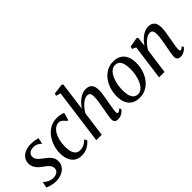

<svg xmlns="http://www.w3.org/2000/svg" viewBox="56 -1635 2464 2464"><g transform="rotate(-45 1288.0 -403.0)"><path d="M366.5 -461H360.5Q351 -476 322.5 -491.8Q294 -507.5 257 -507.5Q229.5 -507.5 207.5 -499.5Q185.5 -491.5 172.2 -475.2Q159 -459 157.5 -434.5Q156.5 -409 168.2 -387.8Q180 -366.5 200.2 -348.8Q220.5 -331 244 -314Q270 -295 295.8 -273Q321.5 -251 338.8 -222Q356 -193 356 -153Q356 -113.5 339.5 -83Q323 -52.5 294.8 -32Q266.5 -11.5 230 -0.8Q193.5 10 153 10Q128 10 97.2 4.5Q66.5 -1 41.2 -9.5Q16 -18 6.5 -26.5L24 -102.5H28.5Q39.5 -89.5 60.8 -76.2Q82 -63 107.5 -54Q133 -45 155.5 -45Q180.5 -45 204 -52.5Q227.5 -60 242.8 -77.2Q258 -94.5 258 -124Q258 -150.5 244 -171.2Q230 -192 208.2 -209.8Q186.5 -227.5 163.5 -243.5Q142.5 -257.5 118.8 -279.8Q95 -302 78 -332.8Q61 -363.5 61 -403.5Q61 -451.5 87.2 -486.8Q113.5 -522 158.5 -541Q203.5 -560 259 -560Q285 -560 310.5 -557Q336 -554 355.5 -549.5Q375 -545 384 -541Z M619 10Q535 10 487.8 -48Q440.5 -106 440 -209Q439.5 -268 458.2 -329.8Q477 -391.5 514 -444Q551 -496.5 605.8 -528.5Q660.5 -560.5 732.5 -560.5Q760 -560.5 792 -554.8Q824 -549 846 -538.5L817.5 -435L798.5 -439.5Q786.5 -456.5 771.8 -471Q757 -485.5 741.8 -494Q726.5 -502.5 711.5 -502.5Q676 -502.5 645.8 -481.8Q615.5 -461 593.2 -422.8Q571 -384.5 558.5 -332.2Q546 -280 546.5 -217Q547 -163 559.2 -126.8Q571.5 -90.5 594.8 -72.2Q618 -54 652 -54Q681.5 -54 705 -62Q728.5 -70 748.5 -84Q768.5 -98 788 -116L807 -80.5Q793.5 -63.5 767.8 -42Q742 -20.5 704.8 -5.2Q667.5 10 619 10Z M1280.5 10Q1257 10 1242.2 2.8Q1227.5 -4.5 1221 -18.8Q1214.5 -33 1215 -54Q1215.5 -68.5 1218 -88.2Q1220.5 -108 1224.5 -130.8Q1228.5 -153.5 1232.8 -177Q1237 -200.5 1241 -222Q1244.5 -244 1249 -268.2Q1253.5 -292.5 1257.5 -317.8Q1261.5 -343 1264 -367Q1266.5 -391 1266 -411.5Q1266 -441.5 1260 -458.2Q1254 -475 1241.8 -482Q1229.5 -489 1210.5 -489Q1189.5 -489 1165.8 -477.2Q1142 -465.5 1117.8 -444.8Q1093.5 -424 1072 -397.5Q1050.5 -371 1034.5 -341.5L988.5 0H889.5L990.5 -749L929 -766L935 -798.5L1075 -817L1096 -805L1044 -415Q1063 -444.5 1086.8 -470.8Q1110.5 -497 1138 -517.2Q1165.5 -537.5 1195.2 -549Q1225 -560.5 1256.5 -560.5Q1292 -560.5 1317.5 -547Q1343 -533.5 1356.8 -502.8Q1370.5 -472 1370.5 -421Q1370.5 -400 1366.2 -369.5Q1362 -339 1356.2 -306Q1350.5 -273 1345.5 -245Q1342 -225.5 1338.2 -203.8Q1334.5 -182 1330.8 -160.2Q1327 -138.5 1324.2 -118.5Q1321.5 -98.5 1320.5 -82.5Q1320 -65.5 1324.5 -57.8Q1329 -50 1336.5 -50Q1347 -50 1358 -56.8Q1369 -63.5 1386.5 -78.5L1398.5 -53Q1393.5 -45.5 1377.8 -30.2Q1362 -15 1337.2 -2.5Q1312.5 10 1280.5 10Z M1756 -561Q1820.5 -561 1864.8 -534.5Q1909 -508 1932 -457.8Q1955 -407.5 1955 -336Q1955 -269 1935.2 -206.8Q1915.5 -144.5 1878.2 -95.2Q1841 -46 1788.5 -17.5Q1736 11 1671 11Q1607.5 11 1563 -15Q1518.5 -41 1495.5 -90.5Q1472.5 -140 1472 -210.5Q1472 -278.5 1491.8 -341.5Q1511.5 -404.5 1548.8 -453.8Q1586 -503 1638.5 -532Q1691 -561 1756 -561ZM1742.5 -512Q1709 -512 1683 -493.8Q1657 -475.5 1637.5 -444.5Q1618 -413.5 1605.2 -374.5Q1592.5 -335.5 1586.5 -293.5Q1580.5 -251.5 1580.5 -212.5Q1580.5 -153 1593 -114.2Q1605.5 -75.5 1629.2 -56.2Q1653 -37 1686.5 -37Q1719 -37 1744.8 -55.5Q1770.5 -74 1789.8 -105Q1809 -136 1821.5 -174.8Q1834 -213.5 1840.5 -255.2Q1847 -297 1846.5 -336Q1846.5 -394 1835 -433Q1823.5 -472 1800.5 -492Q1777.5 -512 1742.5 -512Z M2184.5 -420.5Q2203.5 -449 2227 -474.5Q2250.5 -500 2277.2 -519.2Q2304 -538.5 2332.8 -549.5Q2361.5 -560.5 2392 -560.5Q2444.5 -560.5 2475.2 -529.2Q2506 -498 2506 -421.5Q2506 -400.5 2501.8 -369.8Q2497.5 -339 2491.8 -306Q2486 -273 2481 -245Q2476.5 -219 2471 -189.5Q2465.5 -160 2461.5 -132Q2457.5 -104 2457 -82.5Q2456.5 -65.5 2460.2 -58Q2464 -50.5 2471 -50.5Q2480.5 -50.5 2491.8 -56.2Q2503 -62 2518 -76L2530 -51Q2525.5 -43.5 2509.8 -28.8Q2494 -14 2469.8 -2Q2445.5 10 2414.5 10Q2391.5 10 2377.2 2.5Q2363 -5 2356.5 -19.2Q2350 -33.5 2350.5 -54Q2351 -68.5 2353.5 -88.2Q2356 -108 2360.2 -130.8Q2364.5 -153.5 2368.8 -177Q2373 -200.5 2377 -222Q2381 -244 2385.5 -268.2Q2390 -292.5 2393.8 -317.8Q2397.5 -343 2400 -367Q2402.5 -391 2402.5 -411.5Q2402 -441.5 2396.5 -458.2Q2391 -475 2378.5 -482Q2366 -489 2345.5 -489Q2325.5 -489 2302.2 -477.5Q2279 -466 2256 -445.8Q2233 -425.5 2212 -399.5Q2191 -373.5 2175.5 -344.5L2128 0H2029L2094 -479L2042.5 -502.5L2049 -537L2178.5 -560L2199 -549.5Z"/></g></svg>

Font: Merriweather 36pt
Style: Italic
Weight: 400
Italic angle: -7.8°
Version: Version 2.101